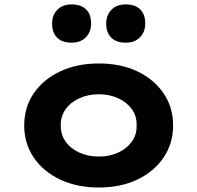

<svg xmlns="http://www.w3.org/2000/svg" viewBox="-20 -824 877 854"><path d="M419.1 10Q322.9 10 247.8 -25.3Q172.7 -60.6 130.2 -123.1Q87.7 -185.7 87.7 -265.9Q87.7 -347 130.2 -409.1Q172.7 -471.2 247.8 -506.5Q322.9 -541.7 419.1 -541.7Q517 -541.7 591 -506.5Q665 -471.2 707.5 -409.1Q750 -347 750 -265.9Q750 -185.7 707.5 -123.1Q665 -60.6 591 -25.3Q517 10 419.1 10ZM419.6 -127.6Q467.2 -127.6 505.5 -145.2Q543.8 -162.7 566.4 -194Q589 -225.4 587.6 -265.9Q589 -307.4 566.4 -338.5Q543.8 -369.6 505.5 -387.1Q467.2 -404.7 419.6 -404.7Q372.1 -404.7 333.2 -387.1Q294.4 -369.6 272 -338.3Q249.7 -307 250.1 -265.9Q249.7 -225.4 272 -194Q294.4 -162.7 333.2 -145.2Q372.1 -127.6 419.6 -127.6ZM539.2 -634.2Q497.6 -634.2 475 -656.4Q452.4 -678.6 452.4 -719.3Q452.4 -756.9 475.8 -780.7Q499.1 -804.4 539.2 -804.4Q580.8 -804.4 603.4 -782.5Q626 -760.6 626 -719.3Q626 -681.7 602.6 -658Q579.2 -634.2 539.2 -634.2ZM298.4 -634.2Q256.8 -634.2 234.2 -656.4Q211.6 -678.6 211.6 -719.3Q211.6 -756.9 235 -780.7Q258.4 -804.4 298.4 -804.4Q340 -804.4 362.6 -782.5Q385.2 -760.6 385.2 -719.3Q385.2 -681.7 361.8 -658Q338.4 -634.2 298.4 -634.2Z"/></svg>

Font: Lexend Giga
Style: Regular
Weight: 400
Designer: Bonnie Shaver-Troup, Thomas Jockin
Foundry: Lexend
Version: Version 1.007